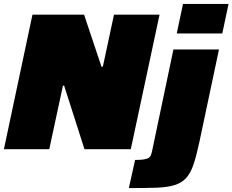

<svg xmlns="http://www.w3.org/2000/svg" viewBox="-23 -763 1189 982"><path d="M-3 0 143 -688H407L496 -422H503L560 -688H793L646 0H409L305 -325H299L229 0ZM881 -592 913 -743H1146L1114 -592ZM636 199 668 55Q708 55 725.5 49.5Q743 44 748 32.5Q753 21 756 4L864 -510H1097L997 -38Q982 33 967 77.5Q952 122 929.5 147Q907 172 870.5 183.5Q834 195 777 197Q720 199 636 199Z"/></svg>

Font: Saira SemiExpanded Black
Style: Italic
Weight: 900
Width: 6
Italic angle: -12°
Designer: Hector Gatti with collaboration of the Omnibus-Type team
Foundry: Omnibus-Type
Version: Version 1.101